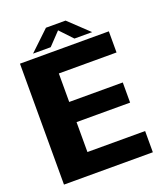

<svg xmlns="http://www.w3.org/2000/svg" viewBox="-146 -906 871 1007"><g transform="rotate(-20 289.5 -403.0)"><path d="M36.5 0H532.5V-118.5H210.5V-285.5H509.5V-398H210.5V-557H532.5V-675H36.5ZM119 -701H217.5L284 -771L350 -701H449L338.5 -805.5H229Z"/></g></svg>

Font: Anybody
Style: Bold
Weight: 700
Designer: Tyler Finck
Foundry: Etcetera Type Company
Version: Version 1.110